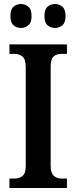

<svg xmlns="http://www.w3.org/2000/svg" viewBox="-20 -935 379 955"><path d="M27 0V-47H54Q75 -47 91.5 -59.5Q108 -72 108 -110V-601Q108 -641 91.5 -654Q75 -667 54 -667H27V-714H313V-667H285Q261 -667 246.5 -654Q232 -641 232 -601V-111Q232 -74 247.5 -60.5Q263 -47 285 -47H313V0ZM254 -796Q233 -796 217 -809Q201 -822 201 -855Q201 -889 217 -902Q233 -915 254 -915Q274 -915 290 -902Q306 -889 306 -855Q306 -822 290 -809Q274 -796 254 -796ZM84 -796Q63 -796 47.5 -809Q32 -822 32 -855Q32 -889 47.5 -902Q63 -915 84 -915Q104 -915 120.5 -902Q137 -889 137 -855Q137 -822 120.5 -809Q104 -796 84 -796Z"/></svg>

Font: Noto Serif Hebrew Condensed SemiBold
Style: Regular
Weight: 600
Width: 3
Designer: Monotype Design Team
Foundry: Monotype Imaging Inc.
Version: Version 2.004; ttfautohint (v1.8.4.7-5d5b)